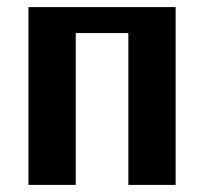

<svg xmlns="http://www.w3.org/2000/svg" viewBox="-20 -520 575 540"><path d="M474 -500V0H341V-427H193V0H60V-500Z"/></svg>

Font: ArsenalBold
Style: Bold
Weight: 700
Designer: Andrij Shevchenko
Foundry: Stairsfor.com
Version: Version 1.000